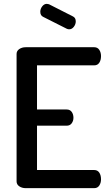

<svg xmlns="http://www.w3.org/2000/svg" viewBox="-20 -976 563 996"><path d="M172 -637V-408H326Q343 -408 352 -395.5Q361 -383 361 -365Q361 -349 352 -336.5Q343 -324 326 -324H172V-94H469Q486 -94 495 -80.5Q504 -67 504 -46Q504 -27 495 -13.5Q486 0 469 0H113Q94 0 80 -9.5Q66 -19 66 -35V-696Q66 -712 80 -721.5Q94 -731 113 -731H469Q486 -731 495 -717.5Q504 -704 504 -685Q504 -664 495 -650.5Q486 -637 469 -637ZM326 -827 205 -888Q189 -895 189 -915Q189 -930 199 -943Q209 -956 223 -956Q224 -956 234 -954L358 -891Q373 -884 373 -865Q373 -850 363 -837Q353 -824 339 -824Q332 -824 326 -827Z"/></svg>

Font: AkaAcidDosis
Style: SemiBold
Weight: 600
Designer: Edgar Tolentino, Pablo Impallari, Igino Marini, Cyberella
Foundry: Edgar Tolentino, Pablo Impallari, Igino Marini, Cyberella
Version: Version 1.007